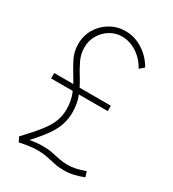

<svg xmlns="http://www.w3.org/2000/svg" viewBox="-178 -812 832 925"><g transform="rotate(30 238.0 -350.0)"><path d="M49 -368H364V-338H49ZM55 -19Q107 -74 136 -111.5Q165 -149 176.5 -180Q188 -211 188 -245Q188 -294 171.5 -332.5Q155 -371 133.5 -405Q112 -439 95.5 -473Q79 -507 79 -548Q79 -594 101.5 -632Q124 -670 162.5 -692.5Q201 -715 247 -715Q298 -715 343 -686.5Q388 -658 415 -610L391 -589Q367 -633 327.5 -658.5Q288 -684 245 -684Q209 -684 179 -665.5Q149 -647 131 -616.5Q113 -586 113 -548Q113 -511 129 -478Q145 -445 166.5 -410.5Q188 -376 204 -336.5Q220 -297 220 -247Q220 -212 209.5 -179Q199 -146 174 -110.5Q149 -75 107 -29Q124 -32 142 -34Q160 -36 178 -36Q208 -36 232 -31Q256 -26 278 -21.5Q300 -17 325 -17Q345 -17 368 -21.5Q391 -26 421 -37L430 -8Q403 3 376 9Q349 15 323 15Q294 15 269.5 9.5Q245 4 220.5 -1Q196 -6 166 -6Q143 -6 116.5 -2Q90 2 68 7Z"/></g></svg>

Font: Raleway Thin ExtraLight
Style: Regular
Weight: 250
Version: Version 4.026